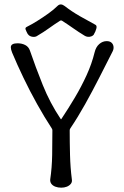

<svg xmlns="http://www.w3.org/2000/svg" viewBox="-20 -867 575 887"><path d="M263 0Q248 0 236 -4.5Q224 -9 217.5 -17.5Q211 -26 212 -38Q220 -92 221 -151Q222 -210 222 -265Q222 -270 219 -274Q185 -326 151.5 -386Q118 -446 88.5 -507.5Q59 -569 36 -624Q30 -639 30 -648.5Q30 -658 38 -662.5Q46 -667 61 -667Q81 -667 96.5 -659Q112 -651 118 -634Q144 -558 177.5 -474.5Q211 -391 260 -318Q262 -314 264 -318Q296 -366 326 -416.5Q356 -467 380 -519.5Q404 -572 417 -625Q423 -650 438.5 -663.5Q454 -677 473 -677Q487 -677 495 -670Q503 -663 504.5 -651Q506 -639 498 -625Q470 -570 438.5 -508Q407 -446 373.5 -386Q340 -326 305 -274Q302 -270 302 -265Q302 -210 303.5 -151Q305 -92 312 -38Q314 -26 307 -17.5Q300 -9 288.5 -4.5Q277 0 263 0ZM420 -753Q429 -749 425 -734.5Q421 -720 414 -709V-708Q410 -702 402 -699Q394 -696 385.5 -697Q377 -698 371 -702Q343 -719 319 -736Q295 -753 267 -771Q262 -774 257 -771Q229 -753 205.5 -736Q182 -719 153 -702Q144 -695 130 -697Q116 -699 109 -709L108 -710Q102 -721 98.5 -730Q95 -739 104 -743Q126 -754 152.5 -770.5Q179 -787 204 -805Q229 -823 245 -839Q253 -847 261.5 -846.5Q270 -846 279 -839Q311 -814 349.5 -792Q388 -770 420 -753Z"/></svg>

Font: Winky Sans Light
Style: Regular
Weight: 300
Designer: Simon Atzbach
Foundry: typofactur
Version: Version 1.205